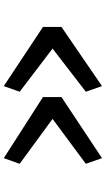

<svg xmlns="http://www.w3.org/2000/svg" viewBox="202 -797 546 990"><g transform="rotate(90 475.0 -302.0)"><path d="M480.5 -250.5V-346L795.5 -555L824.5 -471.5L593 -300L824.5 -130.5L795.5 -48.5ZM119 -250.5V-346L424 -555L453 -471.5L230.5 -300L453 -130.5L424 -48.5Z"/></g></svg>

Font: Koeln Type Sans
Style: Regular
Weight: 400
Designer: Eben Sorkin
Foundry: Eben Sorkin
Version: Version 2.001